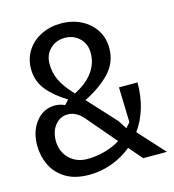

<svg xmlns="http://www.w3.org/2000/svg" viewBox="-107 -800 815 900"><g transform="rotate(-15 300.0 -350.0)"><path d="M190 -290Q155 -290 130.5 -261.5Q106 -233 105 -186Q105 -132 139.5 -98Q174 -64 227 -64Q270 -64 313 -76Q356 -88 387 -108L265 -251Q232 -290 190 -290ZM144 -346Q167 -346 191 -335L211 -357Q150 -394 115 -437.5Q80 -481 80 -540Q80 -589 105 -628Q130 -667 173.5 -688.5Q217 -710 270 -710Q324 -710 367.5 -688Q411 -666 435.5 -627.5Q460 -589 460 -540Q460 -471 413.5 -421.5Q367 -372 289 -333L413 -198L440 -156L461 -180L456 -350H546Q546 -218 480 -126L595 0H480L424 -65Q380 -29 326.5 -9.5Q273 10 217 10Q147 10 102 -18Q57 -46 36 -90.5Q15 -135 15 -186Q15 -254 51 -300Q87 -346 144 -346ZM235 -392 249 -376Q308 -405 339 -447Q370 -489 370 -540Q370 -584 341.5 -612Q313 -640 270 -640Q227 -640 198.5 -612Q170 -584 170 -540Q170 -497 187 -461.5Q204 -426 235 -392Z"/></g></svg>

Font: Sligoil Micro
Style: Regular
Weight: 400
Designer: Ariel Martín Pérez
Foundry: Igor Stepanchenko
Version: Version 1.001